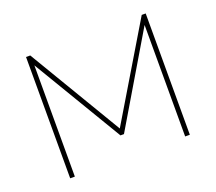

<svg xmlns="http://www.w3.org/2000/svg" viewBox="-94 -645 868 772"><g transform="rotate(-20 340.0 -259.5)"><path d="M84 0V-519H102L340 -120L579 -519H596V0H576V-477L348 -93H333L104 -476V0Z"/></g></svg>

Font: Raleway-v4020 Thin
Style: Regular
Weight: 250
Designer: Matt McInerney, Pablo Impallari, Rodrigo Fuenzalida
Foundry: Matt McInerney, Pablo Impallari, Rodrigo Fuenzalida
Version: Version 4.020;PS 004.020;hotconv 1.0.88;makeotf.lib2.5.64775